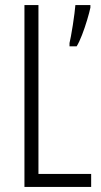

<svg xmlns="http://www.w3.org/2000/svg" viewBox="-20 -734 396 754"><path d="M76 0V-714H131V-51H338V0ZM335 -704Q331 -685 322 -655Q313 -625 302 -596.5Q291 -568 281 -552H253V-565Q255 -572 258.5 -591.5Q262 -611 266 -635.5Q270 -660 272.5 -681.5Q275 -703 276 -714H335Z"/></svg>

Font: Noto Sans Lao UI ExtCond Light
Style: Regular
Weight: 300
Width: 2
Designer: Monotype Design Team
Foundry: Monotype Imaging Inc.
Version: Version 2.000; ttfautohint (v1.8.4.7-5d5b)